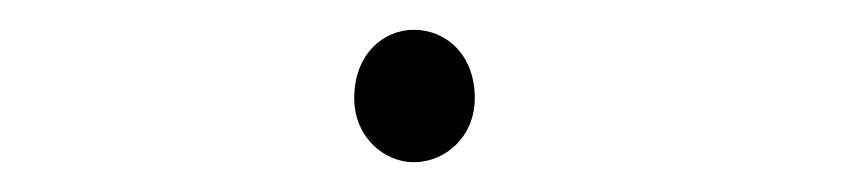

<svg xmlns="http://www.w3.org/2000/svg" viewBox="-20 -420 569 129"><path d="M258 -311C279 -311 299 -328 299 -354C299 -384 279 -400 258 -400C238 -400 218 -384 218 -354C218 -328 238 -311 258 -311Z"/></svg>

Font: Source Han Sans CN ExtraLight
Style: Regular
Weight: 250
Designer: Ryoko NISHIZUKA (kana & ideographs); Paul D. Hunt (Latin, Greek & Cyrillic); Wenlong ZHANG (bopomofo); Sandoll Communica
Foundry: Adobe Systems Incorporated
Version: Version 1.004;PS 1.004;hotconv 16.6.51;makeotf.lib2.5.65220